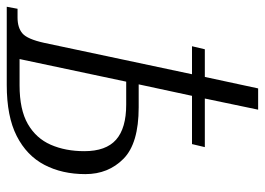

<svg xmlns="http://www.w3.org/2000/svg" viewBox="-147 -657 785 569"><g transform="rotate(90 245.5 -372.5)"><path d="M-19 0 -13 -32H13Q43 -32 60 -46.5Q77 -61 88 -111L181 -549H98L107 -587H189L223 -745H286L253 -587H397L388 -549H245L211 -391H279Q386 -391 431.5 -346Q477 -301 477 -233Q477 -164 449.5 -111.5Q422 -59 364 -29.5Q306 0 213 0ZM214 -38Q286 -38 328.5 -62.5Q371 -87 390 -130.5Q409 -174 409 -230Q409 -294 375 -324Q341 -354 271 -354H203L136 -38Z"/></g></svg>

Font: Noto Serif Condensed Light
Style: Italic
Weight: 300
Width: 3
Italic angle: -12°
Designer: Monotype Design Team
Foundry: Monotype Imaging Inc.
Version: Version 2.014; ttfautohint (v1.8.4.7-5d5b)